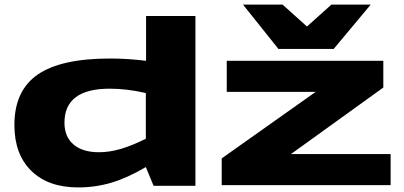

<svg xmlns="http://www.w3.org/2000/svg" viewBox="-20 -810 1769 840"><path d="M652 3 618 -79Q538 -32 468 -11Q398 10 322 10Q191 10 117 -62.5Q43 -135 43 -263Q43 -413 144.5 -483.5Q246 -554 462 -554Q538 -554 619 -544V-740H835V3ZM618 -203V-403Q536 -422 460 -422Q262 -422 262 -273Q262 -212 301.5 -178Q341 -144 413 -144Q459 -144 508.5 -158.5Q558 -173 618 -203ZM950 0V-117L1361 -408H972V-544H1657V-427L1253 -136H1689V0ZM1602 -790 1440 -596H1198L1043 -790H1216L1323 -694L1430 -790Z"/></svg>

Font: Georama ExtraExtended
Style: Bold
Weight: 700
Width: 8
Designer: Jean-Baptiste Levee
Foundry: Production Type
Version: Version 1.000